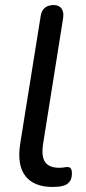

<svg xmlns="http://www.w3.org/2000/svg" viewBox="-20 -732 341 761"><path d="M189 9Q114 9 80.5 -34.5Q47 -78 60 -162L141 -667Q144 -690 157.5 -701Q171 -712 193 -712Q214 -712 224 -698Q234 -684 230 -659L151 -163Q143 -112 159 -89.5Q175 -67 214 -67Q227 -67 234.5 -68.5Q242 -70 247 -70Q255 -70 260 -65Q265 -60 265 -44Q265 -23 255 -11Q245 1 231 4Q223 7 210.5 8Q198 9 189 9Z"/></svg>

Font: Nunito Medium
Style: Italic
Weight: 500
Designer: Vernon Adams
Foundry: Vernon Adams
Version: Version 3.601